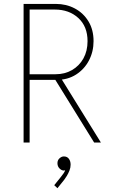

<svg xmlns="http://www.w3.org/2000/svg" viewBox="-20 -740 602 997"><path d="M118.2 -325.2V-354.5H268.6Q316.4 -354.5 354 -376.2Q391.6 -397.9 413.1 -436.5Q434.6 -475.1 434.6 -526.4Q434.6 -602.5 386.7 -646.5Q338.9 -690.4 264.6 -690.4H118.2V-719.7H269.5Q324.2 -719.7 368.7 -696Q413.1 -672.4 439.5 -628.9Q465.8 -585.4 465.8 -526.4Q465.8 -471.7 441.9 -426Q418 -380.4 374.8 -352.8Q331.5 -325.2 274.4 -325.2ZM102.5 0V-719.7H133.8V0ZM468.8 0 265.6 -328.1 287.1 -349.6 503.9 0ZM278.3 237.3 261.7 221.7 293.9 181.6Q304.2 168.9 310.3 159.9Q316.4 150.9 318.8 143.3Q321.3 135.7 320.3 127.9L333 126Q329.6 134.8 324.2 140.1Q318.8 145.5 311.5 145.5Q299.8 145.5 289.1 134.8Q278.3 124 278.3 107.4Q278.3 91.8 289.1 82Q299.8 72.3 311.5 72.3Q328.6 72.3 337.6 84.5Q346.7 96.7 346.7 115.2Q346.7 130.4 340.6 145.8Q334.5 161.1 326.7 173.8Q318.8 186.5 313.5 193.4Z"/></svg>

Font: Reddit Mono ExtraLight
Style: Regular
Weight: 250
Monospace: yes
Designer: Stephen Hutchings
Foundry: Reddit
Version: Version 1.014